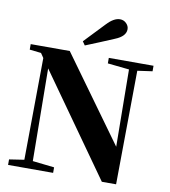

<svg xmlns="http://www.w3.org/2000/svg" viewBox="-103 -1077 1031 1167"><g transform="rotate(10 412.5 -494.0)"><path d="M462 -944Q505 -990 543 -990Q566 -990 582 -974Q598 -958 598 -938Q598 -894 533 -868Q446 -831 359 -796L343 -819ZM792 -713 700 -700 693 2H605L164 -620L170 -49L304 -34V0H26V-34L118 -48L124 -677L105 -705L34 -713V-747H275L654 -223L649 -699L516 -713V-747H792Z"/></g></svg>

Font: Source Han Serif CN Heavy
Style: Regular
Weight: 900
Designer: Ryoko NISHIZUKA  (kana & ideographs); Frank Grießhammer (Latin, Greek & Cyrillic); Wenlong ZHANG  (bopomofo); Sandoll Co
Foundry: Adobe Systems Incorporated
Version: Version 1.000;PS 1;hotconv 16.6.53;makeotf.lib2.5.65590